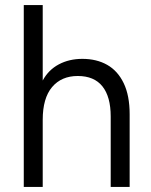

<svg xmlns="http://www.w3.org/2000/svg" viewBox="-20 -740 597 760"><path d="M74.1 0V-720H149.1V-421.3Q171.8 -463.4 212.8 -485.2Q253.9 -507 305.9 -507Q362.4 -507 404.3 -483.3Q446.2 -459.5 469.7 -410.6Q493.2 -361.7 493.2 -287.7V0H418.2V-279Q418.2 -357.1 385.4 -398.2Q352.6 -439.2 287.8 -439.2Q223.2 -439.2 186.1 -395.3Q149.1 -351.3 149.1 -265.9V0Z"/></svg>

Font: Envelope Sans Variable
Style: Regular
Weight: 500
Designer: Andreas Rasmussen / Norman Anderson
Foundry: mail.de GmbH
Version: Version 1.150